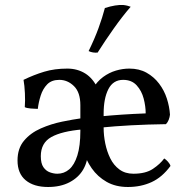

<svg xmlns="http://www.w3.org/2000/svg" viewBox="-20 -741 741 767"><path d="M394 -230Q394 -200 400.5 -168Q407 -136 420.5 -108.5Q434 -81 457 -64Q480 -47 513 -47Q562 -47 591 -66.5Q620 -86 636 -108Q643 -104 651 -95Q659 -86 661 -78Q628 -33 585.5 -13.5Q543 6 491 6Q442 6 406 -14.5Q370 -35 346.5 -68.5Q323 -102 312 -141.5Q301 -181 301 -218V-321Q301 -372 275.5 -397Q250 -422 217 -422Q186 -422 168.5 -404Q151 -386 142.5 -359Q134 -332 131 -306Q120 -306 103 -307.5Q86 -309 79 -313Q81 -338 79.5 -369Q78 -400 74 -422Q115 -442 156.5 -454.5Q198 -467 249 -467Q289 -467 320.5 -447.5Q352 -428 372 -385H349Q368 -416 392 -433.5Q416 -451 443 -459Q470 -467 497 -467Q536 -467 565.5 -450.5Q595 -434 615.5 -407Q636 -380 646.5 -347.5Q657 -315 659 -283Q658 -273 654 -262.5Q650 -252 643 -245Q570 -244 504.5 -240.5Q439 -237 379 -231L381 -276Q422 -280 466 -283Q510 -286 562 -288Q562 -316 554 -347Q546 -378 526 -400Q506 -422 472 -422Q432 -422 413 -385Q394 -348 394 -287ZM310 -224Q227 -217 185 -193.5Q143 -170 143 -117Q143 -88 153.5 -73Q164 -58 179.5 -52.5Q195 -47 209 -47Q236 -47 256.5 -64.5Q277 -82 289 -120Q301 -158 301 -218L331 -136Q331 -96 312.5 -64Q294 -32 258 -13Q222 6 172 6Q115 6 82.5 -21Q50 -48 50 -100Q50 -148 76 -179Q102 -210 143 -228Q184 -246 228 -255Q272 -264 308 -269ZM370 -531Q361 -530 351.5 -531.5Q342 -533 334 -537Q358 -586 373.5 -628.5Q389 -671 399 -709Q421 -716 439.5 -719Q458 -722 473 -721Q482 -720 489.5 -718Q497 -716 502 -714Q469 -676 434 -626.5Q399 -577 370 -531Z"/></svg>

Font: Vollkorn
Style: Regular
Weight: 400
Designer: Friedrich Althausen
Foundry: Friedrich Althausen
Version: Version 4.104